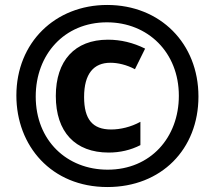

<svg xmlns="http://www.w3.org/2000/svg" viewBox="-20 -744 865 774"><path d="M413 10C630 10 780 -142 780 -355C780 -569 626 -724 412 -724C203 -724 46 -573 46 -359C46 -156 187 10 413 10ZM414 -60C250 -60 124 -177 124 -355C124 -524 239 -654 411 -654C576 -654 701 -533 701 -358C701 -190 587 -60 414 -60ZM418 -129C464 -129 507 -139 546 -159V-253C508 -232 465 -222 428 -222C353 -222 319 -263 319 -353C319 -447 358 -491 425 -491C455 -491 490 -483 524 -465L565 -548C517 -572 467 -584 415 -584C281 -584 205 -499 205 -357C205 -212 283 -129 418 -129Z"/></svg>

Font: Noto Sans Khmer UI ExtraCondensed ExtraBold
Style: Regular
Weight: 800
Width: 2
Designer: Danh Hong and the Monotype Design Team
Foundry: Monotype Imaging Inc.
Version: Version 2.002